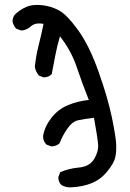

<svg xmlns="http://www.w3.org/2000/svg" viewBox="-20 -786 540 799"><path d="M280.3 -6.8Q256.8 -3.9 236.3 -15.6Q222.7 -27.3 222.7 -48.8L230.5 -69.3Q265.6 -85 309.1 -88.9Q352.5 -92.8 371.6 -124Q390.6 -155.3 388.2 -185.5Q385.7 -215.8 371.1 -295.9Q330.1 -291 305.2 -285.6Q280.3 -280.3 258.8 -248.5Q237.3 -216.8 228.5 -190.4Q214.8 -176.8 193.4 -176.8L172.9 -184.6Q159.2 -198.2 159.2 -219.7Q166 -259.8 193.8 -295.4Q221.7 -331.1 262.2 -348.1Q302.7 -365.2 349.6 -370.1Q322.3 -438.5 299.3 -506.8Q276.4 -575.2 229.5 -634.8Q217.8 -595.7 210.4 -556.6Q203.1 -517.6 195.3 -477.5Q183.6 -464.8 162.1 -463.9L141.6 -471.7Q127.9 -488.3 125 -508.8Q129.9 -554.7 141.1 -598.6Q152.3 -642.6 161.1 -686.5Q127.9 -693.4 108.4 -676.3Q88.9 -659.2 67.4 -659.2L46.9 -667Q36.1 -679.7 32.2 -696.3Q32.2 -711.9 41 -724.6Q62.5 -745.1 88.4 -756.8Q114.3 -768.6 153.3 -764.6Q192.4 -760.7 225.6 -742.7Q258.8 -724.6 305.7 -659.7Q352.5 -594.7 391.1 -484.9Q429.7 -375 445.8 -296.4Q461.9 -217.8 463.4 -187Q464.8 -156.2 460 -132.3Q455.1 -108.4 427.2 -73.7Q399.4 -39.1 361.8 -23.9Q324.2 -8.8 280.3 -6.8Z"/></svg>

Font: JasonHandwriting2
Style: Regular
Weight: 400
Version: Version 1.05.10